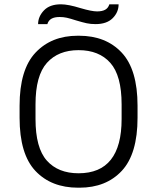

<svg xmlns="http://www.w3.org/2000/svg" viewBox="-20 -862 730 892"><path d="M71 -315V-371Q71 -539 145 -617.5Q219 -696 341 -696H347Q472 -696 545.5 -617.5Q619 -539 619 -371V-315Q619 -147 546 -68.5Q473 10 349 10H343Q218 10 144.5 -68Q71 -146 71 -315ZM545 -309V-377Q545 -511 492.5 -570Q440 -629 345 -629Q251 -629 198 -570Q145 -511 145 -377V-309Q145 -175 197.5 -116Q250 -57 345 -57Q545 -57 545 -309ZM424 -750Q401 -750 382.5 -754Q364 -758 334 -767Q306 -776 290.5 -779.5Q275 -783 257 -783Q233 -783 219 -775Q205 -767 200 -750H157Q157 -785 184 -813.5Q211 -842 263 -842Q297 -842 355 -824Q406 -809 431 -809Q455 -809 469 -817Q483 -825 488 -842H531Q531 -805 503.5 -777.5Q476 -750 424 -750Z"/></svg>

Font: Chivo Light
Style: Regular
Weight: 300
Designer: Hector Gatti
Foundry: Omnibus-Type
Version: Version 1.007